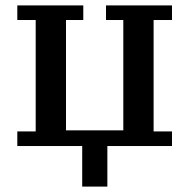

<svg xmlns="http://www.w3.org/2000/svg" viewBox="-20 -540 700 710"><path d="M284 0H44V-54H112V-466H44V-520H288V-466H224V-58H436V-466H372V-520H616V-466H548V-54H616V0H377V150H284Z"/></svg>

Font: IBM Plex Serif Medium
Style: Regular
Weight: 500
Designer: Mike Abbink, Paul van der Laan, Pieter van Rosmalen
Foundry: Bold Monday
Version: Version 2.5